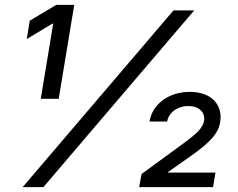

<svg xmlns="http://www.w3.org/2000/svg" viewBox="-20 -770 979 790"><path d="M221.6 -363.6 285.5 -750H211.6L102.3 -684.7L90.2 -609.4L195.3 -672.6H198.9L147.7 -363.6ZM158.4 0 779.1 -727.3H693.9L73.2 0ZM856.5 0 866.5 -59.7H671.9V-62.5L762.8 -126.4C848 -186.1 879.3 -223 886.4 -269.9C896.3 -339.5 849.4 -392 761.4 -392C673.3 -392 606.5 -340.9 595.2 -269.9H667.6C674.7 -308.2 711.6 -333.8 754.3 -333.8C798.3 -333.8 825.3 -308.2 819.6 -272.7C813.9 -241.5 785.5 -217.3 737.2 -181.8L562.5 -54L552.6 0Z"/></svg>

Font: Riot Sans 2.0
Style: Italic
Weight: 400
Italic angle: -9.39999°
Designer: Rasmus Andersson
Foundry: rsms
Version: Version 3.006;hotconv 1.0.109;makeotfexe 2.5.65596